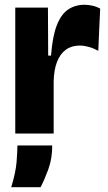

<svg xmlns="http://www.w3.org/2000/svg" viewBox="-20 -560 453 805"><path d="M44 0V-275V-528H181L182 -327H194Q200 -407 218 -453.5Q236 -500 265.5 -520Q295 -540 334 -540Q349 -540 366 -536.5Q383 -533 400 -524L392 -347Q372 -358 352 -363.5Q332 -369 314 -369Q280 -369 256 -351.5Q232 -334 219 -300.5Q206 -267 205 -218V0ZM27 225Q46 163 49.5 119Q53 75 53 50H199Q199 106 182 151.5Q165 197 150 225Z"/></svg>

Font: Bricolage Grotesque 72pt ExtraBold
Style: Regular
Weight: 800
Designer: Mathieu Triay
Foundry: Atelier Triay
Version: Version 1.001;gftools[0.9.33.dev8+g029e19f]